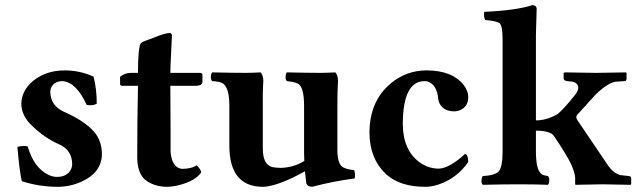

<svg xmlns="http://www.w3.org/2000/svg" viewBox="-20 -718 2491 748"><path d="M47.9 -146Q70.3 -151.4 87.9 -147.9Q110.8 -66.9 165.5 -38.6Q183.6 -28.8 202.1 -28.8Q238.8 -28.8 254.9 -55.2Q260.7 -65.9 261.2 -78.1Q261.2 -129.4 215.8 -153.3Q212.4 -155.3 210 -155.8Q152.8 -181.2 104.5 -228.5Q98.6 -234.4 94.2 -238.8Q63.5 -273.4 63 -314Q64 -357.4 97.2 -392.1Q149.4 -443.4 231.9 -443.8Q289.1 -443.8 341.3 -420.9Q343.3 -419.9 344.2 -419.9Q356.9 -373 356.9 -314Q342.8 -305.2 317.9 -309.1Q276.9 -397.9 224.1 -401.9Q189 -401.9 178.2 -373.5Q175.8 -366.2 175.8 -359.9Q177.2 -305.7 230 -282.2Q307.6 -248 346.2 -205.1Q376.5 -169.9 377 -119.1Q377 -45.4 295.4 -9.3Q252 9.8 204.1 9.8Q129.9 9.3 64.9 -12.2Q55.2 -55.2 47.9 -146Z M489.7 -434.1H517.6Q517.6 -534.7 528.8 -549.8Q532.7 -555.2 572.3 -568.4Q578.1 -570.3 581.5 -572.3Q620.6 -588.4 642.1 -589.8Q648.9 -587.9 649.9 -581.1Q649.9 -579.1 644.5 -467.8L643.6 -434.1H760.7Q767.6 -432.6 768.6 -428.2V-397Q767.1 -384.8 744.6 -383.8H643.6Q643.6 -325.2 644.5 -213.9Q645 -147.5 644.5 -127Q649.4 -64.5 689 -60.1Q727.5 -60.5 745.6 -74.2Q763.2 -58.1 763.7 -45.9Q740.2 -12.7 676.8 3.4Q650.9 9.8 627.9 9.8Q577.6 8.3 544.9 -18.1Q515.1 -44.4 514.6 -105Q514.6 -252.9 517.6 -383.8H452.6Q448.2 -385.7 447.8 -390.1V-418.9Q465.3 -433.6 489.7 -434.1Z M1294.4 -132.8Q1294.4 -80.1 1315.4 -66.9Q1330.1 -58.1 1359.9 -55.2Q1365.2 -37.1 1361.8 -22.9Q1276.9 -11.7 1195.8 9.8Q1174.8 8.3 1172.9 -6.8Q1172.9 -8.3 1168 -50.8Q1070.3 3.9 1010.3 9.8Q1005.4 10.3 1001.5 9.8Q874 7.8 873.5 -149.9V-306.2Q873.5 -380.9 844.7 -395Q831.5 -400.9 806.6 -401.9Q798.3 -410.2 803.2 -429.7Q804.7 -434.1 806.6 -436Q893.1 -434.1 938.5 -434.1Q960.4 -434.1 995.6 -436Q1005.4 -424.8 1005.9 -401.9Q1005.9 -393.6 1004.9 -384.3Q1003.4 -358.9 1003.9 -306.2V-139.2Q1003.9 -76.2 1041.5 -66.9Q1053.7 -64.5 1073.7 -64Q1122.6 -64.9 1165.5 -90.8Q1164.6 -107.4 1164.6 -120.6V-306.2Q1164.6 -375.5 1143.1 -390.6Q1129.9 -398.9 1097.7 -401.9Q1089.4 -410.2 1094.2 -429.7Q1095.7 -434.1 1097.7 -436Q1184.1 -434.1 1229.5 -434.1Q1250 -434.1 1286.6 -436Q1296.4 -424.8 1296.9 -401.9Q1296.9 -393.6 1295.9 -384.3Q1294.4 -358.9 1294.4 -306.2Z M1804.2 -86.9Q1760.3 -23.4 1688 1Q1661.1 9.8 1637.2 9.8Q1538.6 9.8 1484.4 -39.1Q1482.4 -41 1481.4 -42Q1419.9 -101.1 1419.4 -201.2Q1419.4 -324.2 1503.4 -394Q1564 -443.4 1641.1 -443.8Q1741.7 -443.8 1786.6 -386.7Q1804.2 -363.3 1804.2 -339.8Q1804.2 -303.2 1772.9 -289.1Q1761.2 -284.2 1749.5 -284.2Q1709.5 -284.2 1692.9 -314Q1688.5 -322.8 1687.5 -331.1Q1682.1 -389.6 1645.5 -400.4Q1639.2 -402.3 1632.3 -401.9Q1549.8 -399.9 1549.3 -235.8Q1549.3 -133.8 1614.3 -85.9Q1648.4 -61.5 1688.5 -61Q1730.5 -62 1791.5 -118.2Q1803.7 -116.7 1804.2 -86.9Z M1938 -127V-564.9Q1938 -616.7 1926.3 -627.4Q1915 -636.2 1870.1 -640.1Q1863.3 -654.3 1866.7 -671.9Q1990.2 -677.2 2054.7 -698.2Q2069.3 -696.8 2070.8 -685.1Q2070.8 -683.1 2067.9 -583V-249Q2107.4 -249 2147.9 -271Q2153.8 -274.4 2156.7 -277.3Q2182.1 -299.8 2220.7 -349.1Q2244.6 -379.4 2221.7 -395.5Q2215.8 -398.9 2210 -399.9L2189 -401.9Q2176.3 -404.3 2175.8 -412.1V-434.1L2180.7 -436Q2181.6 -436 2302.7 -434.1L2418 -436L2420.9 -434.1V-412.1Q2420.9 -403.8 2415.5 -402.3Q2413.1 -401.9 2411.1 -401.9L2380.9 -399.9Q2354.5 -397.9 2310.5 -359.4Q2305.7 -355 2301.8 -351.1L2227.1 -269Q2222.2 -260.7 2230 -249L2345.7 -78.1Q2369.1 -42 2398.4 -35.6Q2400.4 -35.2 2401.9 -35.2L2430.7 -32.2Q2438 -30.3 2439 -25.9V0L2436 2Q2435.1 2 2326.7 0L2222.7 2L2220.7 0V-25.9Q2219.7 -44.9 2205.1 -78.1Q2188 -114.3 2137.2 -189.5Q2123 -208.5 2067.9 -209V-127Q2067.9 -50.3 2093.3 -37.6Q2101.6 -33.7 2114.7 -32.2Q2123 -23.9 2118.2 -4.4Q2116.7 0 2114.7 2Q2066.4 0 2002.9 0Q1944.3 0 1860.8 2Q1852.5 -6.3 1857.4 -25.4Q1858.9 -29.8 1860.8 -32.2Q1911.6 -34.7 1924.8 -52.7Q1938 -72.3 1938 -127Z"/></svg>

Font: Linux Libertine O
Style: Bold
Weight: 700
Designer: Philipp H. Poll
Foundry: Philipp H. Poll
Version: Version 5.0.0